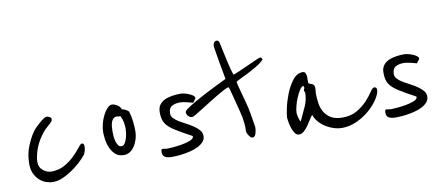

<svg xmlns="http://www.w3.org/2000/svg" viewBox="-55 -781 2185 944"><g transform="rotate(-10 1038.0 -309.5)"><path d="M328 -182Q328 -172 325 -161.5Q322 -151 319 -144Q317 -141 300.5 -123.5Q284 -106 259.5 -87Q235 -68 204.5 -52.5Q174 -37 146 -37Q129 -37 111.5 -43Q94 -49 79 -62.5Q64 -76 54.5 -96Q45 -116 45 -145Q45 -193 61 -232Q77 -271 93 -294Q100 -305 111.5 -316.5Q123 -328 134 -337.5Q145 -347 154.5 -353Q164 -359 168 -359Q177 -359 184.5 -354Q192 -349 192 -344Q192 -336 187.5 -330.5Q183 -325 175 -318.5Q167 -312 156 -301.5Q145 -291 133 -274Q109 -241 97.5 -206.5Q86 -172 86 -146Q86 -120 105.5 -104.5Q125 -89 146 -89Q184 -89 213.5 -106Q243 -123 264 -144Q285 -165 298 -182Q311 -199 317 -199Q328 -199 328 -182Z M587 -216Q587 -194 581 -174Q575 -154 565 -139Q555 -124 541.5 -115.5Q528 -107 512 -107Q484 -107 468 -123Q452 -139 443.5 -160Q435 -181 432.5 -202.5Q430 -224 430 -235Q430 -253 435.5 -275.5Q441 -298 450.5 -317Q460 -336 472 -349Q484 -362 497 -362Q500 -362 506.5 -360Q513 -358 520 -354Q527 -350 532.5 -344Q538 -338 540 -330Q551 -329 562 -322Q573 -315 574 -311Q582 -285 584.5 -259Q587 -233 587 -216ZM542 -234Q542 -249 539 -265.5Q536 -282 527 -299Q525 -298 522 -298Q518 -298 515.5 -299Q513 -300 511 -300Q499 -300 492 -293.5Q485 -287 481.5 -276.5Q478 -266 477 -254Q476 -242 476 -231Q476 -220 477 -206.5Q478 -193 481.5 -181Q485 -169 491 -160.5Q497 -152 507 -152Q517 -152 524 -162.5Q531 -173 535 -187Q539 -201 540.5 -214.5Q542 -228 542 -234Z M913 -132Q913 -115 901.5 -102.5Q890 -90 872.5 -81.5Q855 -73 834 -68Q813 -63 794 -60.5Q775 -58 760.5 -57.5Q746 -57 742 -57Q720 -57 708 -64Q696 -71 696 -89Q696 -95 697 -99.5Q698 -104 705 -104Q708 -104 715 -102.5Q722 -101 726 -101Q730 -101 751.5 -102.5Q773 -104 797.5 -108Q822 -112 841.5 -119.5Q861 -127 861 -139Q861 -141 840.5 -151.5Q820 -162 779 -187Q747 -207 734 -227.5Q721 -248 721 -283Q721 -305 730.5 -319Q740 -333 756.5 -341Q773 -349 794.5 -352.5Q816 -356 840 -356Q842 -356 852.5 -354Q863 -352 875 -347.5Q887 -343 896.5 -336.5Q906 -330 906 -322Q906 -320 902.5 -316Q899 -312 891 -301Q888 -302 880.5 -304Q873 -306 863.5 -308.5Q854 -311 844 -312.5Q834 -314 828 -314Q802 -314 786 -304.5Q770 -295 770 -268Q770 -255 780.5 -244Q791 -233 807 -223.5Q823 -214 841.5 -204.5Q860 -195 876 -184Q892 -173 902.5 -160.5Q913 -148 913 -132Z M1264 -452Q1251 -437 1227 -422.5Q1203 -408 1179 -396Q1155 -384 1137 -375.5Q1119 -367 1119 -364Q1119 -361 1123 -346Q1127 -331 1132.5 -310.5Q1138 -290 1144 -268Q1150 -246 1154 -229Q1156 -219 1159 -203Q1162 -187 1164.5 -171Q1167 -155 1169 -142.5Q1171 -130 1171 -129Q1171 -114 1166 -98Q1161 -82 1150 -82Q1144 -82 1139 -87Q1134 -92 1130 -98.5Q1126 -105 1124 -111Q1122 -117 1122 -120Q1122 -122 1122.5 -126Q1123 -130 1123 -135Q1123 -154 1117 -190Q1115 -201 1109 -224Q1103 -247 1097 -271Q1090 -299 1081 -332Q1077 -346 1076 -346Q1069 -346 1052.5 -337.5Q1036 -329 1015 -316.5Q994 -304 971 -289.5Q948 -275 928 -262.5Q908 -250 893.5 -241.5Q879 -233 876 -233Q863 -233 855 -242Q847 -251 847 -262Q847 -268 863.5 -279.5Q880 -291 904.5 -305Q929 -319 957.5 -334Q986 -349 1010.5 -361Q1035 -373 1051.5 -381Q1068 -389 1068 -389Q1059 -435 1053 -471Q1048 -502 1043.5 -528Q1039 -554 1039 -556Q1039 -569 1044.5 -575.5Q1050 -582 1057 -582Q1068 -582 1071 -567Q1082 -513 1091.5 -471Q1101 -429 1110 -403Q1119 -405 1141 -414.5Q1163 -424 1187 -435Q1211 -446 1230.5 -454.5Q1250 -463 1253 -463Q1259 -463 1260.5 -459Q1262 -455 1264 -452Z M1793 -208Q1793 -190 1776.5 -163.5Q1760 -137 1732 -112Q1704 -87 1667 -69.5Q1630 -52 1590 -52Q1572 -52 1552 -58Q1532 -64 1513 -75.5Q1494 -87 1479 -103.5Q1464 -120 1457 -141Q1451 -135 1442.5 -121Q1434 -107 1424 -92.5Q1414 -78 1402 -67.5Q1390 -57 1377 -57Q1364 -57 1355.5 -70.5Q1347 -84 1342 -100.5Q1337 -117 1335 -132Q1333 -147 1333 -149Q1333 -161 1340 -194.5Q1347 -228 1361 -264Q1375 -300 1396.5 -328Q1418 -356 1447 -356Q1458 -356 1461.5 -346.5Q1465 -337 1465 -328V-298Q1470 -294 1475.5 -292.5Q1481 -291 1485.5 -288.5Q1490 -286 1492.5 -281Q1495 -276 1495 -265Q1495 -258 1494 -252.5Q1493 -247 1493 -242Q1493 -216 1497 -191Q1501 -166 1513 -146.5Q1525 -127 1546 -114.5Q1567 -102 1602 -102Q1646 -102 1676.5 -120.5Q1707 -139 1727.5 -161.5Q1748 -184 1760 -202.5Q1772 -221 1780 -221Q1793 -221 1793 -208ZM1442 -252Q1442 -256 1440 -259.5Q1438 -263 1438 -266Q1438 -270 1440 -273Q1442 -276 1442 -281Q1442 -284 1440 -285.5Q1438 -287 1438 -289Q1429 -287 1419.5 -272Q1410 -257 1401.5 -237Q1393 -217 1388 -196.5Q1383 -176 1383 -163Q1383 -156 1387 -140Q1391 -124 1396 -119Q1413 -154 1427.5 -187Q1442 -220 1442 -252Z M2030 -132Q2030 -115 2018.5 -102.5Q2007 -90 1989.5 -81.5Q1972 -73 1951 -68Q1930 -63 1911 -60.5Q1892 -58 1877.5 -57.5Q1863 -57 1859 -57Q1837 -57 1825 -64Q1813 -71 1813 -89Q1813 -95 1814 -99.5Q1815 -104 1822 -104Q1825 -104 1832 -102.5Q1839 -101 1843 -101Q1847 -101 1868.5 -102.5Q1890 -104 1914.5 -108Q1939 -112 1958.5 -119.5Q1978 -127 1978 -139Q1978 -141 1957.5 -151.5Q1937 -162 1896 -187Q1864 -207 1851 -227.5Q1838 -248 1838 -283Q1838 -305 1847.5 -319Q1857 -333 1873.5 -341Q1890 -349 1911.5 -352.5Q1933 -356 1957 -356Q1959 -356 1969.5 -354Q1980 -352 1992 -347.5Q2004 -343 2013.5 -336.5Q2023 -330 2023 -322Q2023 -320 2019.5 -316Q2016 -312 2008 -301Q2005 -302 1997.5 -304Q1990 -306 1980.5 -308.5Q1971 -311 1961 -312.5Q1951 -314 1945 -314Q1919 -314 1903 -304.5Q1887 -295 1887 -268Q1887 -255 1897.5 -244Q1908 -233 1924 -223.5Q1940 -214 1958.5 -204.5Q1977 -195 1993 -184Q2009 -173 2019.5 -160.5Q2030 -148 2030 -132Z"/></g></svg>

Font: Reenie Beanie
Style: Regular
Weight: 500
Designer: James Grieshaber
Foundry: James Grieshaber
Version: Version 1.000